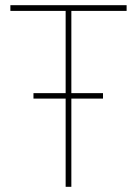

<svg xmlns="http://www.w3.org/2000/svg" viewBox="-20 -720 528 740"><path d="M109 -361H377V-340H109ZM233 -678H20V-700H468V-678H255V0H233Z"/></svg>

Font: Easer Grotesk Variable
Style: Regular
Weight: 400
Designer: Boardeaser, Bonnie Shaver-Troup, Thomas Jockin
Foundry: Lexend
Version: Version 1.001;Glyphs 3.1.2 (3151)